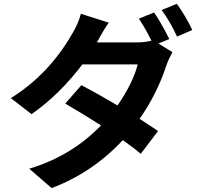

<svg xmlns="http://www.w3.org/2000/svg" viewBox="-20 -886 1040 996"><path d="M858.4 -683.6 801.8 -660.2 875 -615.2Q852.5 -575.2 841.8 -543Q793.9 -397.5 704.1 -269.5Q785.2 -216.8 799.8 -206.1L710 -87.9Q686.5 -109.4 617.2 -159.2Q460.9 8.8 248 89.8L131.8 -10.7Q351.6 -77.1 503.9 -235.4Q420.9 -289.1 318.4 -348.6L402.3 -444.3Q480.5 -403.3 589.8 -338.9Q670.9 -458 694.3 -551.8H407.2Q288.1 -394.5 143.6 -293.9L36.1 -377Q231.4 -498 353.5 -709Q386.7 -763.7 399.4 -814.5L543.9 -768.6Q513.7 -724.6 483.4 -667L482.4 -666H686.5Q730.5 -666 765.6 -674.8Q729.5 -747.1 700.2 -789.1L779.3 -821.3Q814.5 -770.5 858.4 -683.6ZM818.4 -834 897.5 -866.2Q942.4 -803.7 977.5 -730.5L898.4 -696.3Q861.3 -776.4 818.4 -834Z"/></svg>

Font: Nasu
Style: Bold
Weight: 700
Designer: Ryoko NISHIZUKA (kana &amp; ideographs); Paul D. Hunt (Latin, Greek &amp; Cyrillic); Wenlong ZHANG (bopomofo); Sandoll C
Version: Version 2014.1215